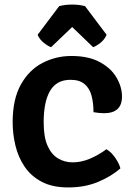

<svg xmlns="http://www.w3.org/2000/svg" viewBox="-20 -808 584 842"><path d="M390 -316Q390 -356 381.5 -388.2Q373 -420.5 351 -439.2Q329 -458 289 -458Q228.5 -458 200 -410.2Q171.5 -362.5 171.5 -271.5Q171.5 -206.5 188.8 -168.2Q206 -130 235 -113Q264 -96 298.5 -96Q336.5 -96 374.8 -112.2Q413 -128.5 446.5 -153.5Q467 -142.5 485 -116.5Q503 -90.5 508 -69.5Q468 -34.5 410 -10.2Q352 14 279 14Q210 14 163 -10.8Q116 -35.5 88 -77Q60 -118.5 47.8 -169.2Q35.5 -220 35.5 -272Q35.5 -373.5 71.8 -437.8Q108 -502 166.8 -532.2Q225.5 -562.5 293 -562.5Q369 -562.5 418.2 -535.5Q467.5 -508.5 491.2 -467.5Q515 -426.5 515 -384.5Q515 -311.5 436 -311.5Q425 -311.5 413.8 -312.8Q402.5 -314 390 -316ZM353 -781 447.5 -655.5Q439 -635 420.8 -620.5Q402.5 -606 388.5 -601L296.5 -689.5L204 -601Q190 -606 171.8 -620.5Q153.5 -635 145 -655.5L239.5 -781Q265 -788 296.5 -788Q327.5 -788 353 -781Z"/></svg>

Font: Signika SC SemiBold
Style: Regular
Weight: 600
Designer: Anna Giedryś
Foundry: Anna Giedryś
Version: Version 2.000; ttfautohint (v1.8.3) -l 8 -r 50 -G 200 -x 9 -